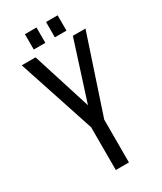

<svg xmlns="http://www.w3.org/2000/svg" viewBox="-207 -903 822 976"><g transform="rotate(-30 203.5 -414.5)"><path d="M183 -829V-739H115V-829ZM307 -829V-739H239V-829ZM170 -251 22 -700H103L212 -356L322 -700H396L247 -251V0H170Z"/></g></svg>

Font: Bebas Neue Regular
Style: Regular
Weight: 400
Designer: Ryoichi Tsunekawa & LGV (GE)
Foundry: Free Software Foundation, Inc.
Version: Version 1.003 August 13, 2016